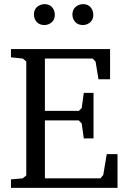

<svg xmlns="http://www.w3.org/2000/svg" viewBox="-20 -908 616 928"><path d="M33 0V-41L90 -46L107 -60V-611L90 -625L33 -631V-671H512V-525H456L442 -610L428 -625H197V-372H361L375 -386L385 -459H432V-239H385L375 -311L361 -326H197V-46H465L479 -62L496 -163H548V0ZM144 -837Q144 -871 175 -884Q185 -888 195 -888Q228 -888 241 -858Q245 -848 245 -837Q245 -804 215 -791Q205 -787 195 -787Q161 -787 148 -817Q144 -827 144 -837ZM330 -837Q330 -871 361 -884Q371 -888 381 -888Q414 -888 427 -858Q431 -848 431 -837Q431 -804 401 -791Q391 -787 381 -787Q347 -787 334 -817Q330 -827 330 -837Z"/></svg>

Font: Khartiya
Style: Regular
Weight: 500
Version: Version 1.0.1